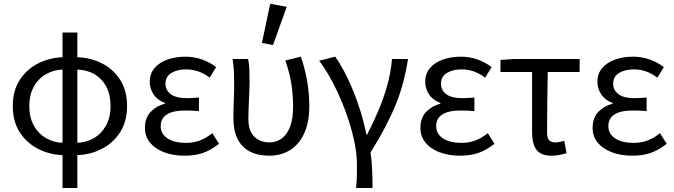

<svg xmlns="http://www.w3.org/2000/svg" viewBox="-20 -790 3474 989"><path d="M302 178.5V-622.4H378.4V178.5ZM311.7 9.3Q242.5 8.9 181.6 -20.5Q120.7 -49.8 83.3 -106.2Q45.9 -162.6 45.9 -243.7Q45.9 -324.8 83.3 -380.8Q120.7 -436.9 181.6 -465.9Q242.5 -495 311.7 -495.4L308 -431.8Q259.6 -431.5 219.1 -409.1Q178.5 -386.7 154.7 -344.6Q130.9 -302.5 130.9 -243.7Q130.9 -184.9 154.7 -142.5Q178.5 -100.1 219.1 -77.4Q259.6 -54.6 308 -54.3ZM368.7 9.3 372.4 -54.3Q421.4 -54.6 461.6 -77.4Q501.8 -100.1 525.6 -142.5Q549.5 -184.9 549.5 -243.7Q549.5 -302.5 526.9 -344.6Q504.4 -386.7 464.2 -409.1Q424 -431.5 372.4 -431.8L368.7 -495.4Q440.4 -495 500.6 -465.9Q560.9 -436.9 597.7 -380.8Q634.5 -324.8 634.5 -243.7Q634.5 -162.6 597 -106.2Q559.6 -49.8 499 -20.5Q438.5 8.9 368.7 9.3Z M931.5 12Q871.4 12 825.2 -5.7Q779 -23.4 752.8 -55.2Q726.6 -87 726.6 -130.5Q726.6 -184.5 757.3 -215.1Q788 -245.7 829.4 -255.7V-259.7Q790.6 -274.1 771 -303.8Q751.4 -333.5 751.4 -368Q751.4 -411.7 776.8 -440.5Q802.2 -469.4 844 -483.7Q885.7 -498 935 -498Q979.7 -498 1020.1 -483.9Q1060.5 -469.8 1093.3 -444.2L1060.1 -389.9Q1031.6 -411.5 1001.9 -422Q972.3 -432.6 937.9 -432.6Q893.3 -432.6 862.9 -414.2Q832.5 -395.8 832.5 -358.6Q832.5 -325.8 859.2 -305.1Q886 -284.4 943.4 -284.4Q958 -284.4 972.2 -285.5Q986.3 -286.6 1004.7 -287.6V-217.6Q984.9 -219.6 968.1 -220.2Q951.3 -220.8 934.3 -220.8Q871.1 -220.8 839.4 -200.4Q807.7 -180 807.7 -140.7Q807.7 -100.3 842.7 -77.2Q877.6 -54 939.8 -54Q975 -54 1006.9 -65.4Q1038.9 -76.7 1073.6 -103.8L1108.4 -49.2Q1064.3 -15.2 1023.7 -1.6Q983 12 931.5 12Z M1366.8 12Q1309 12 1267.4 -9.4Q1225.9 -30.8 1204 -73.9Q1182.2 -116.9 1182.2 -180.5Q1182.2 -223.6 1184.2 -266.5Q1186.2 -309.5 1186.2 -352.6Q1186.2 -382 1185.2 -414.9Q1184.1 -447.9 1178 -486.1H1258.1Q1263.4 -461.1 1264.5 -433Q1265.5 -404.9 1265.5 -372.7Q1265.5 -331.8 1262.5 -276.4Q1259.5 -220.9 1259.5 -175.6Q1259.5 -132.2 1274.6 -106.1Q1289.7 -80.1 1314.4 -68.3Q1339.1 -56.5 1368.1 -56.5Q1403.1 -56.5 1430.6 -76.2Q1458 -95.9 1473.9 -136.5Q1489.7 -177.2 1489.7 -240.3Q1489.7 -296 1481.3 -354.1Q1472.9 -412.2 1449.6 -478.5L1529.6 -498.1Q1551.6 -435 1562.4 -371.4Q1573.2 -307.8 1573.2 -243Q1573.2 -160.5 1547.2 -103.5Q1521.2 -46.5 1474.6 -17.3Q1427.9 12 1366.8 12ZM1386.3 -557.8 1329.2 -568.9 1371.8 -770.4 1456.9 -755Z M1814.4 178.5Q1816.2 156.6 1817.2 139.4Q1818.3 122.2 1818.5 103.5Q1818.6 84.9 1818.6 58Q1818.6 -2.3 1802.2 -74.7Q1785.8 -147.2 1758 -221.5Q1730.1 -295.9 1695.4 -362.4Q1660.7 -429 1624.1 -477.3L1706.6 -498.1Q1729.4 -466.6 1753.1 -421.7Q1776.9 -376.9 1798.9 -323.4Q1820.9 -269.8 1838.6 -211.7Q1856.3 -153.6 1867.1 -96.9H1871.1Q1903 -158.2 1929.9 -222.1Q1956.9 -285.9 1975.3 -352.1Q1993.6 -418.4 1999.2 -486.1H2082Q2072.2 -424.6 2057.6 -368.8Q2043.1 -313 2020.7 -257Q1998.3 -201.1 1966.3 -139.6Q1934.3 -78.1 1888.7 -4.6Q1895.2 38.3 1897 87.4Q1898.9 136.5 1898.9 178.5Z M2350.5 12Q2290.4 12 2244.2 -5.7Q2198 -23.4 2171.8 -55.2Q2145.6 -87 2145.6 -130.5Q2145.6 -184.5 2176.3 -215.1Q2207 -245.7 2248.4 -255.7V-259.7Q2209.6 -274.1 2190 -303.8Q2170.4 -333.5 2170.4 -368Q2170.4 -411.7 2195.8 -440.5Q2221.2 -469.4 2263 -483.7Q2304.7 -498 2354 -498Q2398.7 -498 2439.1 -483.9Q2479.5 -469.8 2512.3 -444.2L2479.1 -389.9Q2450.6 -411.5 2420.9 -422Q2391.3 -432.6 2356.9 -432.6Q2312.3 -432.6 2281.9 -414.2Q2251.5 -395.8 2251.5 -358.6Q2251.5 -325.8 2278.2 -305.1Q2305 -284.4 2362.4 -284.4Q2377 -284.4 2391.2 -285.5Q2405.3 -286.6 2423.7 -287.6V-217.6Q2403.9 -219.6 2387.1 -220.2Q2370.3 -220.8 2353.3 -220.8Q2290.1 -220.8 2258.4 -200.4Q2226.7 -180 2226.7 -140.7Q2226.7 -100.3 2261.7 -77.2Q2296.6 -54 2358.8 -54Q2394 -54 2425.9 -65.4Q2457.9 -76.7 2492.6 -103.8L2527.4 -49.2Q2483.3 -15.2 2442.7 -1.6Q2402 12 2350.5 12Z M2820.4 12Q2783.3 12 2761.4 -2Q2739.6 -16 2730.2 -43.4Q2720.8 -70.7 2720.8 -110.3V-419.1H2558V-481.4L2627.7 -486.1H2965.8V-419.1H2801.5Q2799.8 -336.8 2798.9 -257.3Q2798.1 -177.7 2798.1 -104.3Q2798.1 -79.3 2808.4 -67.9Q2818.8 -56.5 2838.6 -56.5Q2850.7 -56.5 2862.4 -58.8Q2874.2 -61.1 2886.5 -64.5L2898.4 -0.9Q2884 3.5 2863.6 7.8Q2843.1 12 2820.4 12Z M3237.5 12Q3177.4 12 3131.2 -5.7Q3085 -23.4 3058.8 -55.2Q3032.6 -87 3032.6 -130.5Q3032.6 -184.5 3063.3 -215.1Q3094 -245.7 3135.4 -255.7V-259.7Q3096.6 -274.1 3077 -303.8Q3057.4 -333.5 3057.4 -368Q3057.4 -411.7 3082.8 -440.5Q3108.2 -469.4 3150 -483.7Q3191.7 -498 3241 -498Q3285.7 -498 3326.1 -483.9Q3366.5 -469.8 3399.3 -444.2L3366.1 -389.9Q3337.6 -411.5 3307.9 -422Q3278.3 -432.6 3243.9 -432.6Q3199.3 -432.6 3168.9 -414.2Q3138.5 -395.8 3138.5 -358.6Q3138.5 -325.8 3165.2 -305.1Q3192 -284.4 3249.4 -284.4Q3264 -284.4 3278.2 -285.5Q3292.3 -286.6 3310.7 -287.6V-217.6Q3290.9 -219.6 3274.1 -220.2Q3257.3 -220.8 3240.3 -220.8Q3177.1 -220.8 3145.4 -200.4Q3113.7 -180 3113.7 -140.7Q3113.7 -100.3 3148.7 -77.2Q3183.6 -54 3245.8 -54Q3281 -54 3312.9 -65.4Q3344.9 -76.7 3379.6 -103.8L3414.4 -49.2Q3370.3 -15.2 3329.7 -1.6Q3289 12 3237.5 12Z"/></svg>

Font: Source Sans 3 Variable
Style: Regular
Weight: 200
Designer: Paul D. Hunt
Foundry: Adobe Systems Incorporated
Version: Version 3.026